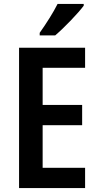

<svg xmlns="http://www.w3.org/2000/svg" viewBox="-20 -957 503 977"><path d="M406 -928V-937H273C251 -893 216 -838 182 -790V-777H261C307 -816 378 -890 406 -928ZM413 0V-103H197V-320H398V-423H197V-612H413V-714H77V0Z"/></svg>

Font: Noto Sans Tamil Condensed SemiBold
Style: Regular
Weight: 600
Width: 3
Designer: Jelle Bosma - Monotype Design Team
Foundry: Monotype Imaging Inc.
Version: Version 2.004